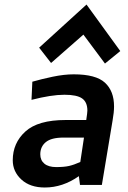

<svg xmlns="http://www.w3.org/2000/svg" viewBox="-20 -815 565 846"><path d="M36.2 0ZM122.5 -455 118.8 -375Q206.2 -397.5 263.8 -397.5Q318.8 -397.5 341.9 -381.2Q365 -365 365 -327.5Q365 -318.8 360 -286.2H268.8Q147.5 -286.2 91.9 -235.6Q36.2 -185 36.2 -108.8Q36.2 -58.8 74.4 -23.8Q112.5 11.2 177.5 11.2Q256.2 11.2 327.5 -38.8L332.5 0H428.8L476.2 -285Q482.5 -320 482.5 -346.2Q482.5 -413.8 442.5 -450.6Q402.5 -487.5 305 -487.5Q262.5 -487.5 211.9 -476.9Q161.2 -466.2 122.5 -455ZM227.5 -78.8Q193.8 -78.8 175.6 -93.8Q157.5 -108.8 157.5 -135Q157.5 -168.8 181.9 -188.8Q206.2 -208.8 260 -208.8H350L333.8 -101.2Q306.2 -88.8 284.4 -83.8Q262.5 -78.8 227.5 -78.8ZM442.5 -535 510 -590 361.2 -795 152.5 -605 205 -537.5 347.5 -662.5Z"/></svg>

Font: Cambay
Style: Bold Italic
Weight: 700
Italic angle: -11°
Designer: Pooja Saxena
Foundry: Pooja Saxena
Version: Version 1.006;PS 001.006;hotconv 1.0.70;makeotf.lib2.5.58329